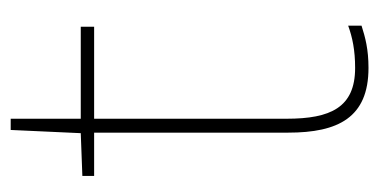

<svg xmlns="http://www.w3.org/2000/svg" viewBox="-195 -504 709 359"><g transform="rotate(-90 159.5 -324.5)"><path d="M212 -15C138 -15 117 -61 117 -143V-503H289V-528H117V-659H96L90 -528L10 -525V-503H91V-140C91 -47 119 10 212 10C247 10 269 4 291 -3V-28C269 -20 245 -15 212 -15Z"/></g></svg>

Font: Noto Sans Lao Thin
Style: Regular
Weight: 100
Designer: Monotype Design Team
Foundry: Monotype Imaging Inc.
Version: Version 2.003